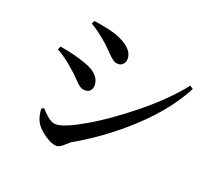

<svg xmlns="http://www.w3.org/2000/svg" viewBox="-122 -900 1243 1086"><g transform="rotate(20 500.0 -357.5)"><path d="M370.1 -627.9Q317.4 -674.8 263.7 -707L272.5 -725.6Q346.7 -715.8 407.2 -697.3Q522.5 -655.3 522.5 -587.9Q522.5 -569.3 510.7 -556.2Q499 -543 481.4 -543Q463.9 -543 449.7 -552.7Q435.5 -562.5 411.1 -587.9Q386.7 -613.3 370.1 -627.9ZM266.6 -101.6Q314.5 -101.6 432.6 -169.9Q550.8 -238.3 688 -350.1Q825.2 -461.9 907.2 -567.4L926.8 -554.7Q850.6 -408.2 703.1 -271Q555.7 -133.8 381.8 -35.2Q376 -31.2 353 -9.8Q330.1 11.7 311.5 11.7Q283.2 11.7 243.2 -15.1Q203.1 -42 182.6 -72.3Q162.1 -103.5 159.2 -157.2L173.8 -165Q215.8 -119.1 237.3 -109.4Q252 -101.6 266.6 -101.6ZM141.6 -524.4Q190.4 -515.6 223.1 -507.8Q255.9 -500 302.2 -483.9Q348.6 -467.8 373.5 -442.4Q398.4 -417 398.4 -383.8Q398.4 -366.2 388.2 -352.5Q377.9 -338.9 355.5 -338.9Q337.9 -338.9 323.2 -349.1Q308.6 -359.4 286.6 -382.8Q264.6 -406.2 248 -419.9Q185.5 -476.6 133.8 -503.9Z"/></g></svg>

Font: GenYoMin TW TTF SemiBold
Style: Regular
Weight: 600
Version: Version 1.300